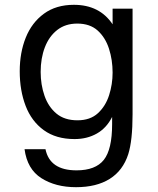

<svg xmlns="http://www.w3.org/2000/svg" viewBox="-20 -560 658 798"><path d="M296 218Q211 218 152 180.5Q93 143 82 60H169Q187 148 298 148Q377 148 411.5 104.5Q446 61 446 -44V-74Q423 -28 382.5 -5Q342 18 290 18Q213 18 162 -19Q111 -56 86.5 -120Q62 -184 62 -264Q62 -341 87 -403.5Q112 -466 162.5 -503Q213 -540 287 -540Q394 -540 448 -459V-524H531V-85Q531 24 513 81Q491 149 436 183.5Q381 218 296 218ZM302 -60Q355 -60 387 -89.5Q419 -119 433.5 -164.5Q448 -210 448 -258Q448 -311 433 -357.5Q418 -404 386 -433Q354 -462 301 -462Q252 -462 218 -435.5Q184 -409 166.5 -363.5Q149 -318 149 -261Q149 -208 165 -162Q181 -116 214.5 -88Q248 -60 302 -60Z"/></svg>

Font: Fragment Mono
Style: Regular
Weight: 400
Monospace: yes
Designer: Wei Huang based on Nimbus Sans by URW Studio, based on Helvetica by Max Miedinger.
Foundry: Wei Huang
Version: Version 1.021; ttfautohint (v1.8.4.7-5d5b)